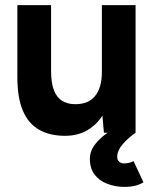

<svg xmlns="http://www.w3.org/2000/svg" viewBox="-20 -520 608 752"><path d="M387 0 379 -92V-500H511V0ZM48 -244V-500H180V-244ZM180 -244Q180 -194 191.5 -165.5Q203 -137 224.5 -124.5Q246 -112 273 -112Q325 -111 352 -143.5Q379 -176 379 -238H424Q424 -158 400 -102.5Q376 -47 334 -17.5Q292 12 235 12Q175 12 133 -12Q91 -36 69.5 -86.5Q48 -137 48 -217V-244ZM468 212Q430 212 399 199.5Q368 187 350 163Q332 139 332 102Q332 70 355 42Q378 14 409 -5L511 0Q481 21 460 45.5Q439 70 439 95Q439 106 446.5 113Q454 120 466 120Q479 120 488.5 117Q498 114 503 111L542 194Q527 203 509 207.5Q491 212 468 212Z"/></svg>

Font: Figtree
Style: Bold
Weight: 700
Designer: Erik Kennedy
Foundry: Erik Kennedy
Version: Version 2.001;gftools[0.9.30]